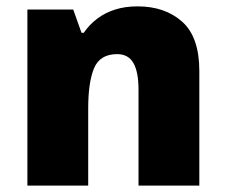

<svg xmlns="http://www.w3.org/2000/svg" viewBox="-20 -583 710 603"><path d="M412 -563Q498 -563 552 -515Q606 -467 606 -360V0H415V-302Q415 -357 399 -385Q383 -413 348 -413Q294 -413 275.5 -369Q257 -325 257 -242V0H66V-553H210L236 -480H243Q261 -506 285.5 -524.5Q310 -543 341.5 -553Q373 -563 412 -563Z"/></svg>

Font: Noto Sans Khmer Black
Style: Regular
Weight: 900
Version: Version 2.003